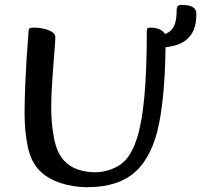

<svg xmlns="http://www.w3.org/2000/svg" viewBox="-20 -767 838 800"><path d="M342.5 13Q285.6 13 233.1 -4.3Q180.5 -21.6 147.3 -53.6Q109.1 -91.6 95.6 -156.3Q82.1 -221 82.4 -298Q82.7 -356.1 85.2 -414.5Q87.7 -473 90.8 -521.7Q94 -570.5 96.5 -601.6Q99 -632.7 99 -636.7Q99.6 -645.3 102.8 -648.6Q106 -652 121 -652Q134.7 -652 150 -649.7Q165.3 -647.5 179 -642.6Q192.8 -637.7 201.6 -630.1Q210.5 -622.5 210.5 -611.8Q210.5 -600.9 208 -567.6Q205.5 -534.4 201.9 -490.1Q198.4 -445.9 195.9 -400.3Q193.4 -354.6 193.4 -319.4Q193.4 -251.1 204.9 -192.1Q216.4 -133.2 244.4 -100.4Q268.3 -73.3 303 -61.3Q337.7 -49.2 377.8 -49.2Q410.5 -49.2 445.1 -62.3Q479.6 -75.3 502.5 -99.4Q531.8 -130.8 551.7 -193.8Q571.5 -256.8 581.6 -364.8Q591.7 -472.7 591.7 -636.7Q591.7 -645.3 594.2 -648.6Q596.8 -652 607.8 -652Q621.6 -652 635.8 -648Q649.9 -643.9 659.9 -634.8Q670 -625.7 670 -611.8Q670 -392.8 643.5 -255.8Q617 -118.9 545.7 -52.9Q509.8 -19.8 459.4 -3.4Q409 13 342.5 13ZM633.2 -568.1Q623 -568.1 616.1 -575.8Q609.2 -583.6 607.1 -593.6Q605 -603.6 609.5 -611.3Q614.1 -619.1 626.3 -619.1Q671.9 -619.1 693.9 -641.9Q715.9 -664.8 715.9 -720.7Q715.9 -737.3 721.4 -742Q726.9 -746.8 736.9 -746.8Q751.6 -746.8 765.5 -744Q779.4 -741.3 788.7 -733.3Q798.1 -725.3 798.1 -708.2Q798.1 -655 777.4 -624.3Q756.7 -593.5 719.4 -580.8Q682.1 -568.1 633.2 -568.1Z"/></svg>

Font: Briem Hand Thin
Style: Regular
Weight: 100
Designer: Gunnlaugur SE Briem, Eben Sorkin
Foundry: Sorkin Type Co.
Version: Version 1.003